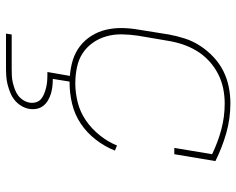

<svg xmlns="http://www.w3.org/2000/svg" viewBox="-94 -474 788 640"><g transform="rotate(90 300.0 -154.0)"><path d="M92 220 95 201H210Q221 201 232.5 200.5Q244 200 254.5 197.5Q265 195 276.5 191Q288 187 297.5 180Q307 173 313.5 163Q320 153 322 142Q324 131 321 120.5Q318 110 310.5 103.5Q303 97 293 93Q283 89 273 86.5Q263 84 252 83Q241 82 230 82H220L233 7Q205 5 179.5 -3Q154 -11 133.5 -27Q113 -43 99 -65.5Q85 -88 79 -114Q73 -140 73.5 -167.5Q74 -195 79 -223L95 -323Q100 -350 108.5 -376.5Q117 -403 133 -427.5Q149 -452 170.5 -472Q192 -492 217 -504.5Q242 -517 269.5 -522.5Q297 -528 324 -528Q376 -528 424.5 -514Q473 -500 517 -478L494 -341H473L494 -467Q455 -486 412.5 -497.5Q370 -509 325 -509Q300 -509 275 -504Q250 -499 226.5 -487Q203 -475 183 -456.5Q163 -438 149.5 -415.5Q136 -393 128 -369Q120 -345 116 -320L99 -220Q95 -193 94.5 -166.5Q94 -140 101 -115Q108 -90 122.5 -69.5Q137 -49 157.5 -35.5Q178 -22 204.5 -16.5Q231 -11 258 -11Q289 -11 321 -19Q353 -27 381 -46Q409 -65 431 -92.5Q453 -120 465 -150L482 -143Q469 -110 446 -80Q423 -50 392.5 -29.5Q362 -9 326.5 -0.5Q291 8 257 8H252L243 64Q256 64 269 65.5Q282 67 293 70.5Q304 74 314.5 80Q325 86 332.5 95.5Q340 105 342.5 117Q345 129 343 142Q341 155 333.5 168Q326 181 314.5 190.5Q303 200 289.5 205.5Q276 211 262.5 214.5Q249 218 235 219Q221 220 207 220Z"/></g></svg>

Font: Iosevka Etoile Thin
Style: Italic
Weight: 100
Italic angle: -9°
Designer: Belleve Invis
Foundry: Belleve Invis
Version: Version 22.1.2; ttfautohint (v1.8.4)